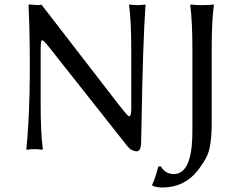

<svg xmlns="http://www.w3.org/2000/svg" viewBox="-20 -668 1058 860"><path d="M107.9 -645 109.9 -647.9Q114.7 -647.9 151.9 -645Q151.9 -645 166 -647L508.8 -203.1Q548.8 -151.4 556.2 -147.9Q563.5 -144.5 565.9 -157.2Q567.4 -164.6 567.9 -178.2V-444.8Q567.9 -573.7 558.1 -645L560.1 -647.9Q578.6 -645 595.2 -645Q612.8 -645 629.9 -647.9L631.8 -645Q620.1 -483.9 613.8 -107.4Q612.8 -59.6 611.8 -21Q608.9 9.3 592.8 9.8Q567.4 8.8 549.8 -14.2L201.2 -455.1Q171.9 -492.7 166.5 -487.3Q162.1 -481 162.1 -439V-200.2Q162.1 -71.3 171.9 0L169.9 2.9Q151.4 0 134.8 0Q117.2 0 100.1 2.9L98.1 0Q119.6 -215.3 111.3 -553.7Q109.9 -603.5 107.9 -645ZM841.8 -95.2V-444.8Q841.8 -573.7 832 -645L834 -647.9Q852.1 -645 884.8 -645Q918.5 -645 937 -647.9L938 -645Q928.2 -578.1 928.2 -444.8V-117.2Q928.2 -15.1 907.7 29.8Q895 57.1 865.2 96.2Q805.2 171.9 707 171.9Q676.8 171.4 662.1 163.1L661.1 160.2Q673.3 138.2 689 78.1L700.2 77.1Q720.7 111.3 757.8 111.8Q835.4 111.8 841.3 -51.3Q841.8 -70.8 841.8 -95.2Z"/></svg>

Font: Linux Biolinum Capitals O
Style: Small Caps
Weight: 400
Designer: Philipp H. Poll
Foundry: Philipp H. Poll
Version: Version 1.0.4